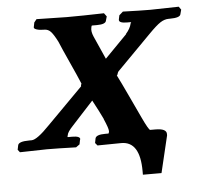

<svg xmlns="http://www.w3.org/2000/svg" viewBox="-48 -480 670 637"><g transform="rotate(-5 286.5 -161.5)"><path d="M340.8 0Q340.8 0 261.2 1L253.9 -7.8L256.8 -22.9Q259.8 -35.2 290 -35.2H300.8Q301.8 -35.2 303.2 -41Q303.2 -41 303.2 -43.9Q303.2 -52.7 289.1 -85L290 -84Q277.8 -109.9 256.8 -148.9Q244.6 -135.7 221.4 -110.4Q198.2 -85 186 -71.8Q167 -51.8 166 -42Q163.1 -35.2 166 -35.2H180.2Q206.1 -35.2 206.1 -24.9Q205.1 -23.9 205.1 -22.9L202.1 -7.8L189.9 1Q125 -1 92.8 -1L2.9 1L-3.9 -7.8L-1 -22Q1 -35.2 37.1 -35.2H44.9Q63 -35.2 106 -80.1L224.1 -199.2Q223.6 -199.7 224.1 -203.1Q224.1 -203.1 226.1 -208Q216.3 -231.9 194.1 -280.5Q171.9 -329.1 162.1 -353Q149.9 -377 140.9 -387Q131.8 -397 119.1 -397H117.2Q103 -397 93 -400.4Q83 -403.8 85 -409.2L87.9 -423.8L96.2 -434.1L196.8 -432.1Q248.5 -432.1 320.8 -434.1L329.1 -422.9L325.2 -409.2Q323.2 -397 293.9 -397H277.8Q275.9 -397 274.9 -390.1Q272 -377.9 279.8 -359.9L314 -283.2L388.2 -358.9H387.2Q402.3 -376 405.8 -392.1Q406.7 -397 409.2 -397H394Q380.9 -397 374 -399.9Q367.2 -402.8 368.2 -409.2L371.1 -422.9L383.8 -434.1Q444.8 -432.1 475.1 -432.1L569.8 -434.1L577.1 -423.8L573.2 -409.2Q571.3 -397 537.1 -397H533.2Q519 -397 505.1 -387.9Q491.2 -378.9 465.8 -353L352.1 -237.8Q350.1 -235.8 348.1 -229Q347.7 -228 347.2 -226.6L346.2 -225.1H345.2Q357.4 -201.2 380.1 -152.6Q402.8 -104 414.1 -80.1Q435.1 -35.2 439.9 -35.2H457Q494.1 -35.2 494.1 -17.1V-12.2L464.8 110.8H402.8V99.1Q402.8 0 340.8 0Z"/></g></svg>

Font: Linux Libertine O
Style: Semibold Italic
Weight: 600
Italic angle: -11.5°
Designer: Philipp H. Poll
Foundry: Philipp H. Poll
Version: Version 5.1.2